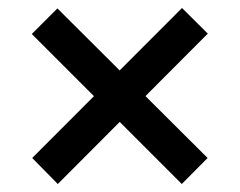

<svg xmlns="http://www.w3.org/2000/svg" viewBox="-20 -604 600 480"><path d="M499 -209 434.5 -144 59.5 -519 123.5 -583ZM124.5 -144 60.5 -209 435 -584 499.5 -520Z"/></svg>

Font: Public Sans SemiBold
Style: Regular
Weight: 600
Designer: The Public Sans Project Authors: Dan O. Williams and USWDS (Libre Franklin designed by Pablo Impallari and Rodrigo Fuenz
Version: Version 1.007